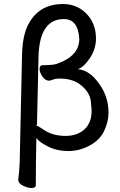

<svg xmlns="http://www.w3.org/2000/svg" viewBox="-20 -738 605 966"><path d="M310.1 -54.2Q374 -54.2 412.1 -94.2Q440.9 -127 440.9 -179.2Q440.9 -189.9 436.5 -230.5Q432.1 -271 390.6 -306.9Q349.1 -342.8 279.8 -342.8Q259.8 -342.8 246.3 -337.4Q232.9 -332 227.1 -332Q208 -332 193.6 -352.5Q179.2 -373 179.2 -392.1Q179.2 -410.2 196.8 -410.2Q249 -410.2 266.1 -417Q378.9 -456.1 378.9 -542Q373 -642.1 301.8 -642.1Q178.2 -642.1 173.8 -452.1L166 -109.9L161.1 -106.9Q168.9 -106.9 200.2 -85Q245.1 -54.2 310.1 -54.2ZM138.2 208Q121.1 208 96.4 196.5Q71.8 185.1 71.8 165Q77.1 130.9 79.1 78.1L90.8 -459Q92.8 -560.1 123 -616.2Q176.8 -717.8 296.9 -717.8Q362.8 -717.8 409.2 -674.8Q462.9 -624 462.9 -543.9Q462.9 -491.2 431.9 -445.1Q400.9 -398.9 371.1 -390.1Q439.9 -384.8 494.1 -293Q525.9 -237.8 525.9 -169.9Q525.9 -124 503.4 -78.1Q481 -32.2 429.9 -5.1Q378.9 22 323 22Q267.1 22 221.4 -1Q175.8 -23.9 163.1 -43.9Q160.2 64.9 160.2 192.9Q160.2 208 138.2 208Z"/></svg>

Font: LXGW WenKai Screen
Style: Regular
Weight: 400
Designer: LXGW / Fontworks Inc.
Foundry: LXGW / Fontworks Inc.
Version: Version 1.510;January 18,2025